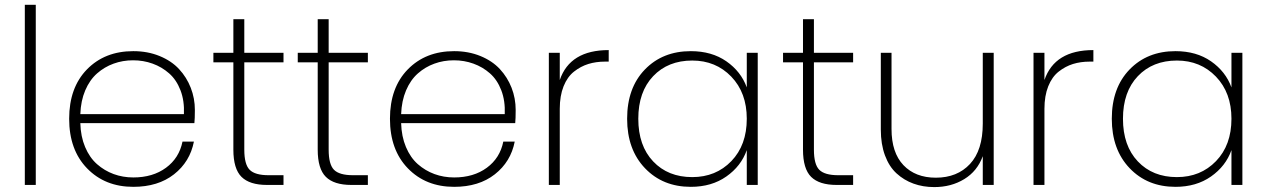

<svg xmlns="http://www.w3.org/2000/svg" viewBox="-20 -760 5207 789"><path d="M82 0V-740.2H127V0Z M310.1 -291H735.8Q738.3 -345.7 721.7 -388.9Q705.1 -432.1 675 -458.5Q645 -484.9 607.2 -498.5Q569.3 -512.2 526.9 -512.2Q484.4 -512.2 446.8 -498.5Q409.2 -484.9 378.9 -458.3Q348.6 -431.6 330.3 -388.7Q312 -345.7 310.1 -291ZM776.9 -178.2Q760.7 -95.2 695.1 -43.7Q629.4 7.8 527.8 7.8Q411.6 7.8 337.9 -68.1Q264.2 -144 264.2 -272Q264.2 -399.9 337.4 -474.9Q410.6 -549.8 527.8 -549.8Q586.9 -549.8 635.7 -529.8Q684.6 -509.8 715.8 -476.1Q747.1 -442.4 763.9 -399.2Q780.8 -356 780.8 -308.1Q780.8 -272 778.8 -253.9H310.1Q311.5 -199.2 329.8 -155.8Q348.1 -112.3 378.7 -85.4Q409.2 -58.6 447 -44.7Q484.9 -30.8 527.8 -30.8Q607.9 -30.8 662.1 -70.6Q716.3 -110.4 730 -178.2Z M939 -145V-503.9H856.9V-543H939V-681.2H983.9V-543H1145V-503.9H983.9V-145Q983.9 -84.5 1005.9 -62.3Q1027.8 -40 1084 -40H1145V0H1077.1Q1005.9 0 972.4 -33.2Q939 -66.4 939 -145Z M1285.6 -145V-503.9H1203.6V-543H1285.6V-681.2H1330.6V-543H1491.7V-503.9H1330.6V-145Q1330.6 -84.5 1352.5 -62.3Q1374.5 -40 1430.7 -40H1491.7V0H1423.8Q1352.5 0 1319.1 -33.2Q1285.6 -66.4 1285.6 -145Z M1628.4 -291H2054.2Q2056.6 -345.7 2040 -388.9Q2023.4 -432.1 1993.4 -458.5Q1963.4 -484.9 1925.5 -498.5Q1887.7 -512.2 1845.2 -512.2Q1802.7 -512.2 1765.1 -498.5Q1727.5 -484.9 1697.3 -458.3Q1667 -431.6 1648.7 -388.7Q1630.4 -345.7 1628.4 -291ZM2095.2 -178.2Q2079.1 -95.2 2013.4 -43.7Q1947.8 7.8 1846.2 7.8Q1730 7.8 1656.2 -68.1Q1582.5 -144 1582.5 -272Q1582.5 -399.9 1655.8 -474.9Q1729 -549.8 1846.2 -549.8Q1905.3 -549.8 1954.1 -529.8Q2002.9 -509.8 2034.2 -476.1Q2065.4 -442.4 2082.3 -399.2Q2099.1 -356 2099.1 -308.1Q2099.1 -272 2097.2 -253.9H1628.4Q1629.9 -199.2 1648.2 -155.8Q1666.5 -112.3 1697 -85.4Q1727.5 -58.6 1765.4 -44.7Q1803.2 -30.8 1846.2 -30.8Q1926.3 -30.8 1980.5 -70.6Q2034.7 -110.4 2048.3 -178.2Z M2280.3 -313V0H2235.4V-543H2280.3V-431.2Q2322.3 -554.2 2481.4 -554.2V-506.8H2466.3Q2429.2 -506.8 2397.7 -497.1Q2366.2 -487.3 2338.9 -465.8Q2311.5 -444.3 2295.9 -405.3Q2280.3 -366.2 2280.3 -313Z M2557.1 -272Q2557.1 -398.9 2630.1 -474.4Q2703.1 -549.8 2818.8 -549.8Q2904.8 -549.8 2964.8 -508.1Q3024.9 -466.3 3048.8 -400.9V-543H3093.8V0H3048.8V-143.1Q3025.4 -77.1 2964.8 -34.7Q2904.3 7.8 2818.8 7.8Q2703.6 7.8 2630.4 -68.8Q2557.1 -145.5 2557.1 -272ZM3048.8 -272Q3048.8 -378.9 2985.1 -445.1Q2921.4 -511.2 2824.7 -511.2Q2725.1 -511.2 2664.1 -447Q2603 -382.8 2603 -272Q2603 -161.1 2664.1 -96.7Q2725.1 -32.2 2824.7 -32.2Q2921.9 -32.2 2985.4 -97.9Q3048.8 -163.6 3048.8 -272Z M3279.8 -145V-503.9H3197.8V-543H3279.8V-681.2H3324.7V-543H3485.8V-503.9H3324.7V-145Q3324.7 -84.5 3346.7 -62.3Q3368.7 -40 3424.8 -40H3485.8V0H3418Q3346.7 0 3313.2 -33.2Q3279.8 -66.4 3279.8 -145Z M4063.5 -543V0H4018.6V-118.2Q3996.1 -56.6 3942.4 -23.9Q3888.7 8.8 3819.3 8.8Q3772.9 8.8 3733.9 -5.4Q3694.8 -19.5 3664.3 -47.4Q3633.8 -75.2 3616.7 -121.3Q3599.6 -167.5 3599.6 -227.1V-543H3643.6V-230Q3643.6 -132.8 3692.6 -81.3Q3741.7 -29.8 3825.7 -29.8Q3913.6 -29.8 3966.1 -86.2Q4018.6 -142.6 4018.6 -252V-543Z M4272 -313V0H4227.1V-543H4272V-431.2Q4314 -554.2 4473.1 -554.2V-506.8H4458Q4420.9 -506.8 4389.4 -497.1Q4357.9 -487.3 4330.6 -465.8Q4303.2 -444.3 4287.6 -405.3Q4272 -366.2 4272 -313Z M4548.8 -272Q4548.8 -398.9 4621.8 -474.4Q4694.8 -549.8 4810.5 -549.8Q4896.5 -549.8 4956.5 -508.1Q5016.6 -466.3 5040.5 -400.9V-543H5085.4V0H5040.5V-143.1Q5017.1 -77.1 4956.5 -34.7Q4896 7.8 4810.5 7.8Q4695.3 7.8 4622.1 -68.8Q4548.8 -145.5 4548.8 -272ZM5040.5 -272Q5040.5 -378.9 4976.8 -445.1Q4913.1 -511.2 4816.4 -511.2Q4716.8 -511.2 4655.8 -447Q4594.7 -382.8 4594.7 -272Q4594.7 -161.1 4655.8 -96.7Q4716.8 -32.2 4816.4 -32.2Q4913.6 -32.2 4977.1 -97.9Q5040.5 -163.6 5040.5 -272Z"/></svg>

Font: SVN-Poppins ExtraLight
Style: Regular
Weight: 200
Designer: Ninad Kale (Devanagari), Jonny Pinhorn (Latin)
Foundry: Indian Type Foundry
Version: Version 3.002 2017